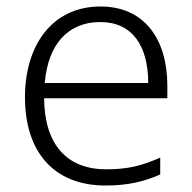

<svg xmlns="http://www.w3.org/2000/svg" viewBox="-20 -562 592 592"><path d="M290 -542C142 -542 57 -424 57 -262C57 -95 145 10 305 10C373 10 421 -1 474 -24V-76C415 -50 373 -40 307 -40C185 -40 117 -118 116 -259H496V-298C496 -440 426 -542 290 -542ZM289 -494C390 -494 437 -418 437 -306H118C128 -427 191 -494 289 -494Z"/></svg>

Font: Noto Sans Gujarati Light
Style: Regular
Weight: 300
Designer: Jelle Bosma - Monotype Design Team, Universal Thirst
Foundry: Monotype Imaging Inc.
Version: Version 2.106